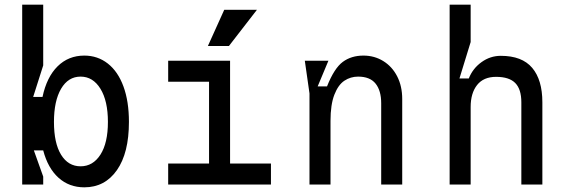

<svg xmlns="http://www.w3.org/2000/svg" viewBox="-20 -790 2440 822"><path d="M165 -770V-510L122 -375H162Q180 -460 226.5 -506Q273 -552 341 -552Q398 -552 441.5 -518Q485 -484 508.5 -420Q532 -356 532 -268Q532 -135 480.5 -61.5Q429 12 341 12Q276 12 230.5 -29Q185 -70 165 -146H125L165 -34V0H75V-770ZM442 -268Q442 -358 410 -410Q378 -462 325 -462Q272 -462 241.5 -410Q211 -358 211 -268Q211 -177 241.5 -127.5Q272 -78 325 -78Q378 -78 410 -128Q442 -178 442 -268Z M875 -90V-440H700V-530H965V-90H1140V0H700V-90ZM1080 -748 960 -593H870L940 -748Z M1386 -530 1340 -420H1380Q1411 -498 1447.5 -525Q1484 -552 1536 -552Q1583 -552 1621 -528.5Q1659 -505 1680.5 -463Q1702 -421 1702 -366V0H1612V-348Q1612 -402 1588 -432Q1564 -462 1513 -462Q1481 -462 1454.5 -444.5Q1428 -427 1411.5 -384.5Q1395 -342 1395 -273V0H1305V-390L1285 -530Z M1995 -770V-610L1947 -454H1987Q2004 -497 2041.5 -524Q2079 -551 2124 -551Q2215 -551 2258.5 -499.5Q2302 -448 2302 -352V0H2212V-352Q2212 -408 2186 -434.5Q2160 -461 2104 -461Q2050 -461 2022.5 -426Q1995 -391 1995 -332V0H1905V-770Z"/></svg>

Font: Fliege Mono Thin
Style: Regular
Weight: 100
Version: Version 0.020;Glyphs 3.3 (3306)